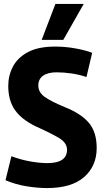

<svg xmlns="http://www.w3.org/2000/svg" viewBox="-20 -947 527 977"><path d="M449 -678 420 -555Q386 -567 345.5 -573Q305 -579 268 -579Q224 -579 199.5 -562Q175 -545 175 -512Q175 -478 206 -455Q237 -432 312 -401Q394 -368 433 -321Q472 -274 472 -194Q472 -102 408 -46Q344 10 219 10Q172 10 115.5 1Q59 -8 8 -30L38 -152Q86 -134 134.5 -125.5Q183 -117 221 -117Q321 -117 321 -185Q321 -220 281.5 -244Q242 -268 162 -304Q91 -338 56.5 -386.5Q22 -435 22 -510Q22 -563 46 -608.5Q70 -654 122.5 -682Q175 -710 261 -710Q314 -710 367.5 -700Q421 -690 449 -678ZM192 -744 262 -927H406L302 -744Z"/></svg>

Font: Georama SemiCondensed
Style: Bold
Weight: 700
Width: 4
Designer: Jean-Baptiste Levee
Foundry: Production Type
Version: Version 1.000